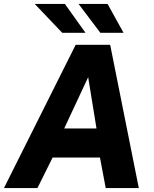

<svg xmlns="http://www.w3.org/2000/svg" viewBox="-35 -949 778 969"><path d="M-15 0 347 -723H521L665.5 0H498.5L469.5 -154H230.5L154 0ZM289 -300.5H452L410 -559.5ZM279 -783.5 140.5 -929H292.5L396.5 -783.5ZM471.5 -783.5 361.5 -929H508L588.5 -783.5Z"/></svg>

Font: Public Sans Thin ExtraBold
Style: Italic
Weight: 800
Italic angle: -8°
Version: Version 2.001